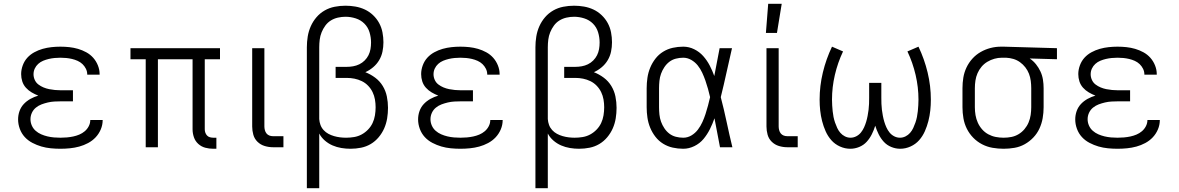

<svg xmlns="http://www.w3.org/2000/svg" viewBox="-20 -773 6190 1008"><path d="M297 8Q272 8 246.5 5.5Q221 3 197 -4Q173 -11 150 -23Q127 -35 110 -53.5Q93 -72 84 -96.5Q75 -121 75 -146Q75 -169 82.5 -190Q90 -211 105 -227Q120 -243 140 -254Q160 -265 181 -271Q163 -278 146 -288Q129 -298 116 -312.5Q103 -327 97 -345.5Q91 -364 91 -384Q91 -407 99.5 -430Q108 -453 123.5 -470Q139 -487 160 -498.5Q181 -510 204 -516.5Q227 -523 250.5 -525.5Q274 -528 297 -528Q321 -528 344 -525.5Q367 -523 389.5 -516.5Q412 -510 433 -498.5Q454 -487 469.5 -469.5Q485 -452 494 -429.5Q503 -407 503 -384V-381H438V-382Q438 -398 431 -412Q424 -426 413 -436.5Q402 -447 387.5 -453.5Q373 -460 358 -463.5Q343 -467 328 -468.5Q313 -470 297 -470Q282 -470 266.5 -468.5Q251 -467 236 -463.5Q221 -460 206.5 -454Q192 -448 180.5 -437.5Q169 -427 162.5 -413Q156 -399 156 -383Q156 -368 162.5 -353.5Q169 -339 181.5 -329.5Q194 -320 208.5 -314Q223 -308 238 -305Q253 -302 268.5 -300.5Q284 -299 300 -299H363V-241H300Q283 -241 265.5 -240Q248 -239 231 -235Q214 -231 198 -225Q182 -219 168.5 -208Q155 -197 147.5 -181Q140 -165 140 -147Q140 -130 147 -114Q154 -98 167 -86.5Q180 -75 196 -68Q212 -61 229 -57Q246 -53 263 -51.5Q280 -50 297 -50Q314 -50 331 -51.5Q348 -53 364.5 -56.5Q381 -60 396.5 -66.5Q412 -73 425 -84Q438 -95 446 -110.5Q454 -126 454 -143H519V-142Q519 -117 509 -93.5Q499 -70 482 -52Q465 -34 442.5 -22Q420 -10 396 -3.5Q372 3 347 5.5Q322 8 297 8Z M1100 8Q1078 8 1057.5 2.5Q1037 -3 1021 -17.5Q1005 -32 998 -52.5Q991 -73 991 -94V-462H809V0H745V-462H665V-520H1135V-462H1055V-94Q1055 -85 1058 -76.5Q1061 -68 1067 -61.5Q1073 -55 1082 -52.5Q1091 -50 1100 -50H1116V8Z M1413 0Q1391 0 1369.5 -6.5Q1348 -13 1332 -28.5Q1316 -44 1310 -65.5Q1304 -87 1304 -109V-520H1368V-109Q1368 -100 1370.5 -90Q1373 -80 1379 -72.5Q1385 -65 1394 -61.5Q1403 -58 1413 -58H1468V0Z M1591 215V-525Q1591 -553 1595.5 -581Q1600 -609 1611.5 -635Q1623 -661 1641.5 -682.5Q1660 -704 1684.5 -718Q1709 -732 1737 -737.5Q1765 -743 1794 -743Q1820 -743 1846 -738.5Q1872 -734 1895.5 -723Q1919 -712 1938.5 -693.5Q1958 -675 1970.5 -652Q1983 -629 1988 -603Q1993 -577 1993 -551Q1993 -526 1988 -502Q1983 -478 1970.5 -457Q1958 -436 1939 -420Q1920 -404 1898 -394Q1926 -383 1950 -365Q1974 -347 1989.5 -321.5Q2005 -296 2011 -266.5Q2017 -237 2017 -207Q2017 -179 2012.5 -151.5Q2008 -124 1997 -99Q1986 -74 1968 -52.5Q1950 -31 1926.5 -17Q1903 -3 1875.5 2.5Q1848 8 1820 8Q1796 8 1772 4Q1748 0 1726 -9.5Q1704 -19 1685.5 -35Q1667 -51 1656 -72V215ZM1797 -50Q1818 -50 1839 -53.5Q1860 -57 1878.5 -67Q1897 -77 1912 -92.5Q1927 -108 1936 -127Q1945 -146 1948.5 -167.5Q1952 -189 1952 -210Q1952 -230 1948.5 -250.5Q1945 -271 1936 -289.5Q1927 -308 1912.5 -323Q1898 -338 1879.5 -347Q1861 -356 1841 -360Q1821 -364 1800 -364H1742V-422H1800Q1817 -422 1834 -425Q1851 -428 1866.5 -435.5Q1882 -443 1894.5 -455.5Q1907 -468 1914.5 -483Q1922 -498 1925 -515Q1928 -532 1928 -550Q1928 -577 1920 -603.5Q1912 -630 1893 -649Q1874 -668 1847.5 -676.5Q1821 -685 1794 -685Q1774 -685 1754 -680.5Q1734 -676 1717 -665.5Q1700 -655 1688 -638.5Q1676 -622 1668.5 -603.5Q1661 -585 1658.5 -565Q1656 -545 1656 -525V-148Q1657 -132 1662.5 -117Q1668 -102 1679 -90Q1690 -78 1704 -70.5Q1718 -63 1733.5 -58.5Q1749 -54 1765 -52Q1781 -50 1797 -50Z M2397 8Q2372 8 2346.5 5.5Q2321 3 2297 -4Q2273 -11 2250 -23Q2227 -35 2210 -53.5Q2193 -72 2184 -96.5Q2175 -121 2175 -146Q2175 -169 2182.5 -190Q2190 -211 2205 -227Q2220 -243 2240 -254Q2260 -265 2281 -271Q2263 -278 2246 -288Q2229 -298 2216 -312.5Q2203 -327 2197 -345.5Q2191 -364 2191 -384Q2191 -407 2199.5 -430Q2208 -453 2223.5 -470Q2239 -487 2260 -498.5Q2281 -510 2304 -516.5Q2327 -523 2350.5 -525.5Q2374 -528 2397 -528Q2421 -528 2444 -525.5Q2467 -523 2489.5 -516.5Q2512 -510 2533 -498.5Q2554 -487 2569.5 -469.5Q2585 -452 2594 -429.5Q2603 -407 2603 -384V-381H2538V-382Q2538 -398 2531 -412Q2524 -426 2513 -436.5Q2502 -447 2487.5 -453.5Q2473 -460 2458 -463.5Q2443 -467 2428 -468.5Q2413 -470 2397 -470Q2382 -470 2366.5 -468.5Q2351 -467 2336 -463.5Q2321 -460 2306.5 -454Q2292 -448 2280.5 -437.5Q2269 -427 2262.5 -413Q2256 -399 2256 -383Q2256 -368 2262.5 -353.5Q2269 -339 2281.5 -329.5Q2294 -320 2308.5 -314Q2323 -308 2338 -305Q2353 -302 2368.5 -300.5Q2384 -299 2400 -299H2463V-241H2400Q2383 -241 2365.5 -240Q2348 -239 2331 -235Q2314 -231 2298 -225Q2282 -219 2268.5 -208Q2255 -197 2247.5 -181Q2240 -165 2240 -147Q2240 -130 2247 -114Q2254 -98 2267 -86.5Q2280 -75 2296 -68Q2312 -61 2329 -57Q2346 -53 2363 -51.5Q2380 -50 2397 -50Q2414 -50 2431 -51.5Q2448 -53 2464.5 -56.5Q2481 -60 2496.5 -66.5Q2512 -73 2525 -84Q2538 -95 2546 -110.5Q2554 -126 2554 -143H2619V-142Q2619 -117 2609 -93.5Q2599 -70 2582 -52Q2565 -34 2542.5 -22Q2520 -10 2496 -3.5Q2472 3 2447 5.5Q2422 8 2397 8Z M2791 215V-525Q2791 -553 2795.5 -581Q2800 -609 2811.5 -635Q2823 -661 2841.5 -682.5Q2860 -704 2884.5 -718Q2909 -732 2937 -737.5Q2965 -743 2994 -743Q3020 -743 3046 -738.5Q3072 -734 3095.5 -723Q3119 -712 3138.5 -693.5Q3158 -675 3170.5 -652Q3183 -629 3188 -603Q3193 -577 3193 -551Q3193 -526 3188 -502Q3183 -478 3170.5 -457Q3158 -436 3139 -420Q3120 -404 3098 -394Q3126 -383 3150 -365Q3174 -347 3189.5 -321.5Q3205 -296 3211 -266.5Q3217 -237 3217 -207Q3217 -179 3212.5 -151.5Q3208 -124 3197 -99Q3186 -74 3168 -52.5Q3150 -31 3126.5 -17Q3103 -3 3075.5 2.5Q3048 8 3020 8Q2996 8 2972 4Q2948 0 2926 -9.5Q2904 -19 2885.5 -35Q2867 -51 2856 -72V215ZM2997 -50Q3018 -50 3039 -53.5Q3060 -57 3078.5 -67Q3097 -77 3112 -92.5Q3127 -108 3136 -127Q3145 -146 3148.5 -167.5Q3152 -189 3152 -210Q3152 -230 3148.5 -250.5Q3145 -271 3136 -289.5Q3127 -308 3112.5 -323Q3098 -338 3079.5 -347Q3061 -356 3041 -360Q3021 -364 3000 -364H2942V-422H3000Q3017 -422 3034 -425Q3051 -428 3066.5 -435.5Q3082 -443 3094.5 -455.5Q3107 -468 3114.5 -483Q3122 -498 3125 -515Q3128 -532 3128 -550Q3128 -577 3120 -603.5Q3112 -630 3093 -649Q3074 -668 3047.5 -676.5Q3021 -685 2994 -685Q2974 -685 2954 -680.5Q2934 -676 2917 -665.5Q2900 -655 2888 -638.5Q2876 -622 2868.5 -603.5Q2861 -585 2858.5 -565Q2856 -545 2856 -525V-148Q2857 -132 2862.5 -117Q2868 -102 2879 -90Q2890 -78 2904 -70.5Q2918 -63 2933.5 -58.5Q2949 -54 2965 -52Q2981 -50 2997 -50Z M3567 8Q3539 8 3512 2Q3485 -4 3461.5 -18.5Q3438 -33 3421 -55Q3404 -77 3393.5 -102.5Q3383 -128 3379 -155.5Q3375 -183 3375 -210V-310Q3375 -337 3379 -364.5Q3383 -392 3393.5 -417.5Q3404 -443 3421 -465Q3438 -487 3461.5 -501.5Q3485 -516 3512 -522Q3539 -528 3567 -528Q3597 -528 3624.5 -514.5Q3652 -501 3672 -478.5Q3692 -456 3706 -429Q3720 -402 3730 -374Q3737 -410 3744 -447Q3751 -484 3758 -520H3823Q3808 -456 3794 -391.5Q3780 -327 3764 -263Q3781 -198 3795 -132Q3809 -66 3825 0H3760Q3753 -38 3745.5 -76Q3738 -114 3731 -152Q3721 -123 3707 -95Q3693 -67 3673.5 -43.5Q3654 -20 3625.5 -6Q3597 8 3567 8ZM3567 -50Q3590 -50 3610 -62Q3630 -74 3644 -92.5Q3658 -111 3667.5 -132Q3677 -153 3684 -174.5Q3691 -196 3697 -218.5Q3703 -241 3708 -263Q3703 -285 3697 -306.5Q3691 -328 3683.5 -349.5Q3676 -371 3666.5 -391.5Q3657 -412 3643 -429.5Q3629 -447 3609 -458.5Q3589 -470 3567 -470Q3547 -470 3528 -465Q3509 -460 3494 -448.5Q3479 -437 3468 -420.5Q3457 -404 3450.5 -386Q3444 -368 3442 -348.5Q3440 -329 3440 -310V-210Q3440 -191 3442 -171.5Q3444 -152 3450.5 -134Q3457 -116 3468 -99.5Q3479 -83 3494 -71.5Q3509 -60 3528 -55Q3547 -50 3567 -50Z M4113 0Q4091 0 4069.5 -6.5Q4048 -13 4032 -28.5Q4016 -44 4010 -65.5Q4004 -87 4004 -109V-520H4068V-109Q4068 -100 4070.5 -90Q4073 -80 4079 -72.5Q4085 -65 4094 -61.5Q4103 -58 4113 -58H4168V0ZM4001 -600 4013 -753H4084L4059 -600Z M4444 8Q4416 8 4389.5 -4Q4363 -16 4344.5 -37Q4326 -58 4314.5 -84Q4303 -110 4296 -137.5Q4289 -165 4286 -193Q4283 -221 4283 -250Q4283 -322 4300 -392.5Q4317 -463 4348 -528L4406 -503Q4378 -444 4363 -379.5Q4348 -315 4348 -250Q4348 -235 4349 -219.5Q4350 -204 4351.5 -189Q4353 -174 4356 -159Q4359 -144 4364 -129.5Q4369 -115 4375.5 -101Q4382 -87 4392 -75.5Q4402 -64 4416 -57Q4430 -50 4445 -50Q4461 -50 4475.5 -57.5Q4490 -65 4500 -77.5Q4510 -90 4516.5 -104.5Q4523 -119 4527.5 -134Q4532 -149 4535 -165Q4538 -181 4540 -196.5Q4542 -212 4542.5 -228Q4543 -244 4543 -260V-338H4607V-260Q4607 -244 4607.5 -228Q4608 -212 4610 -196.5Q4612 -181 4615 -165Q4618 -149 4622.5 -134Q4627 -119 4633.5 -104.5Q4640 -90 4650 -77.5Q4660 -65 4674.5 -57.5Q4689 -50 4705 -50Q4720 -50 4734 -57Q4748 -64 4758 -75.5Q4768 -87 4774.5 -101Q4781 -115 4786 -129.5Q4791 -144 4794 -159Q4797 -174 4798.5 -189Q4800 -204 4801 -219.5Q4802 -235 4802 -250Q4802 -315 4787 -379.5Q4772 -444 4744 -503L4802 -528Q4833 -463 4850 -392.5Q4867 -322 4867 -250Q4867 -221 4864 -193Q4861 -165 4854 -137.5Q4847 -110 4835.5 -84Q4824 -58 4805.5 -37Q4787 -16 4760.5 -4Q4734 8 4706 8Q4682 8 4659 -1.5Q4636 -11 4620 -28.5Q4604 -46 4593 -68Q4582 -90 4575 -113Q4568 -90 4557 -68Q4546 -46 4530 -28.5Q4514 -11 4491 -1.5Q4468 8 4444 8Z M5249 8Q5220 8 5191 3Q5162 -2 5136 -15.5Q5110 -29 5089.5 -50Q5069 -71 5056 -97Q5043 -123 5038 -152Q5033 -181 5033 -210V-310Q5033 -338 5037.5 -365.5Q5042 -393 5054 -418.5Q5066 -444 5085 -465Q5104 -486 5128.5 -500Q5153 -514 5180 -521Q5207 -528 5235 -528H5250L5529 -520V-462L5386 -466Q5405 -453 5419 -435.5Q5433 -418 5442.5 -397.5Q5452 -377 5455.5 -354.5Q5459 -332 5459 -310V-210Q5459 -181 5454 -152.5Q5449 -124 5437 -98Q5425 -72 5405 -51Q5385 -30 5360 -16Q5335 -2 5306.5 3Q5278 8 5249 8ZM5249 -50Q5270 -50 5290 -54Q5310 -58 5327.5 -68.5Q5345 -79 5358.5 -95Q5372 -111 5380 -130Q5388 -149 5391 -169.5Q5394 -190 5394 -210V-310Q5394 -329 5391.5 -348.5Q5389 -368 5382 -386Q5375 -404 5363 -419.5Q5351 -435 5335 -446.5Q5319 -458 5300.5 -463.5Q5282 -469 5262 -470H5240Q5220 -470 5200.5 -464.5Q5181 -459 5163.5 -448.5Q5146 -438 5133 -422.5Q5120 -407 5112 -388.5Q5104 -370 5101 -350Q5098 -330 5098 -310V-210Q5098 -189 5101.5 -168.5Q5105 -148 5113.5 -129Q5122 -110 5136 -94Q5150 -78 5168.5 -68Q5187 -58 5207.5 -54Q5228 -50 5249 -50Z M5847 8Q5822 8 5796.5 5.5Q5771 3 5747 -4Q5723 -11 5700 -23Q5677 -35 5660 -53.5Q5643 -72 5634 -96.5Q5625 -121 5625 -146Q5625 -169 5632.5 -190Q5640 -211 5655 -227Q5670 -243 5690 -254Q5710 -265 5731 -271Q5713 -278 5696 -288Q5679 -298 5666 -312.5Q5653 -327 5647 -345.5Q5641 -364 5641 -384Q5641 -407 5649.5 -430Q5658 -453 5673.5 -470Q5689 -487 5710 -498.5Q5731 -510 5754 -516.5Q5777 -523 5800.5 -525.5Q5824 -528 5847 -528Q5871 -528 5894 -525.5Q5917 -523 5939.5 -516.5Q5962 -510 5983 -498.5Q6004 -487 6019.5 -469.5Q6035 -452 6044 -429.5Q6053 -407 6053 -384V-381H5988V-382Q5988 -398 5981 -412Q5974 -426 5963 -436.5Q5952 -447 5937.5 -453.5Q5923 -460 5908 -463.5Q5893 -467 5878 -468.5Q5863 -470 5847 -470Q5832 -470 5816.5 -468.5Q5801 -467 5786 -463.5Q5771 -460 5756.5 -454Q5742 -448 5730.5 -437.5Q5719 -427 5712.5 -413Q5706 -399 5706 -383Q5706 -368 5712.5 -353.5Q5719 -339 5731.5 -329.5Q5744 -320 5758.5 -314Q5773 -308 5788 -305Q5803 -302 5818.5 -300.5Q5834 -299 5850 -299H5913V-241H5850Q5833 -241 5815.5 -240Q5798 -239 5781 -235Q5764 -231 5748 -225Q5732 -219 5718.5 -208Q5705 -197 5697.5 -181Q5690 -165 5690 -147Q5690 -130 5697 -114Q5704 -98 5717 -86.5Q5730 -75 5746 -68Q5762 -61 5779 -57Q5796 -53 5813 -51.5Q5830 -50 5847 -50Q5864 -50 5881 -51.5Q5898 -53 5914.5 -56.5Q5931 -60 5946.5 -66.5Q5962 -73 5975 -84Q5988 -95 5996 -110.5Q6004 -126 6004 -143H6069V-142Q6069 -117 6059 -93.5Q6049 -70 6032 -52Q6015 -34 5992.5 -22Q5970 -10 5946 -3.5Q5922 3 5897 5.5Q5872 8 5847 8Z"/></svg>

Font: Iosevka Aile Light
Style: Regular
Weight: 300
Designer: Belleve Invis
Foundry: Belleve Invis
Version: Version 27.3.5; ttfautohint (v1.8.4)